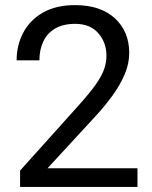

<svg xmlns="http://www.w3.org/2000/svg" viewBox="-20 -741 602 761"><path d="M524.9 -74.2V0H59.6V-64.9L292.5 -324.2Q335.4 -372.1 359.1 -405.5Q382.8 -439 392.3 -465.6Q401.9 -492.2 401.9 -520Q401.9 -572.3 369.6 -609.4Q337.4 -646.5 277.8 -646.5Q230.5 -646.5 199 -628.2Q167.5 -609.9 151.9 -577.1Q136.2 -544.4 136.2 -502H45.9Q45.9 -562 72.3 -611.8Q98.6 -661.6 150.4 -691.2Q202.1 -720.7 277.8 -720.7Q378.4 -720.7 435.3 -668.5Q492.2 -616.2 492.2 -530.8Q492.2 -488.8 474.1 -446.3Q456.1 -403.8 425.8 -362.1Q395.5 -320.3 358.9 -280.8L168.5 -74.2Z"/></svg>

Font: Vazirmatn
Style: Regular
Weight: 400
Designer: Saber Rastikerdar
Foundry: Saber Rastikerdar
Version: Version 33.003;September 2, 2022;FontCreator 14.0.0.2862 64-